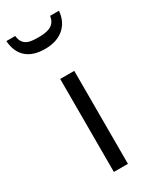

<svg xmlns="http://www.w3.org/2000/svg" viewBox="-232 -773 672 826"><g transform="rotate(-30 104.0 -359.5)"><path d="M144 0H74.2V-461.9H144ZM83.5 -606Q24.4 -606 -8.3 -634.8Q-41 -663.6 -44.9 -718.8H-1Q1.5 -698.2 10 -686.5Q18.6 -674.8 33.9 -669.2Q49.3 -663.6 85.4 -663.6Q127.9 -663.6 148.2 -677Q168.5 -690.4 172.4 -718.8H216.3Q211.9 -666 176.8 -636Q141.6 -606 83.5 -606Z"/></g></svg>

Font: XL-Viking
Style: Regular
Weight: 400
Foundry: Ascender Corporation
Version: Version 1.10 March 23, 2015